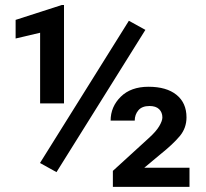

<svg xmlns="http://www.w3.org/2000/svg" viewBox="-20 -730 803 750"><path d="M547.9 -613.3 200.7 -57.6 136.2 -93.3 483.4 -648.9ZM230 -710.4V-326.2H136.7V-602.1L41 -579.6V-652.3L221.2 -710.4ZM720.2 -74.7V0H420.9V-62.5L561 -190.4Q589.8 -216.3 602.1 -237.3Q614.3 -258.3 614.3 -271Q614.3 -291 601.6 -303.5Q588.9 -315.9 564 -315.9Q534.7 -315.9 520.5 -299.1Q506.3 -282.2 506.3 -258.8H412.1Q412.1 -313 451.7 -352.1Q491.2 -391.1 560.1 -391.1Q630.4 -391.1 669.4 -359.6Q708.5 -328.1 708.5 -271.5Q708.5 -230 682.4 -198.5Q656.2 -167 605 -126L543.5 -74.7Z"/></svg>

Font: Vazirmatn RD UI FD SemiBold
Style: Regular
Weight: 600
Designer: Saber Rastikerdar
Foundry: Saber Rastikerdar
Version: Version 33.003